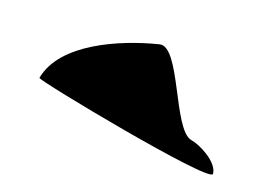

<svg xmlns="http://www.w3.org/2000/svg" viewBox="-45 -740 517 369"><g transform="rotate(15 213.0 -555.5)"><path d="M28 -542C27 -537 398 -431 398 -450C398 -474 358 -498 341 -502C302 -512 275 -672 234 -664C159 -652 48 -616 28 -542Z"/></g></svg>

Font: Recovery
Style: Regular
Weight: 400
Version: Version 0.27